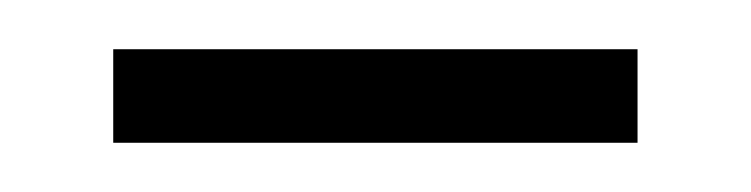

<svg xmlns="http://www.w3.org/2000/svg" viewBox="-20 -311 305 78"><path d="M26 -253H239V-291H26Z"/></svg>

Font: Noto Sans Lao Looped UI ExCd ExLt
Style: Regular
Weight: 200
Width: 2
Designer: Mark Frömberg, Ben Mitchell
Foundry: The Fontpad Ltd
Version: Version 1.001